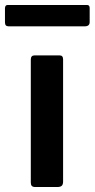

<svg xmlns="http://www.w3.org/2000/svg" viewBox="-61 -753 381 773"><path d="M193 -22Q193 -10 187.5 -5Q182 0 169 0H82Q71 0 67 -4.5Q63 -9 63 -18V-513Q63 -530 78 -530H179Q193 -530 193 -514ZM300 -721V-664Q300 -647 280 -647H-26Q-34 -647 -37.5 -651Q-41 -655 -41 -663V-719Q-41 -733 -30 -733H289Q300 -733 300 -721Z"/></svg>

Font: Libre Franklin SemiBold
Style: Regular
Weight: 600
Designer: Pablo Impallari, Rodrigo Fuenzalida, Nhung Nguyen
Foundry: Impallari Type
Version: Version 3.000